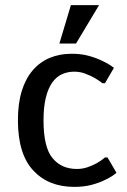

<svg xmlns="http://www.w3.org/2000/svg" viewBox="-20 -720 495 750"><path d="M50 0ZM270 -440Q244 -440 222 -430Q200 -420 184 -397.5Q168 -375 159 -338.5Q150 -302 150 -250Q150 -145 185 -102.5Q220 -60 280 -60Q303 -60 322.5 -67Q342 -74 357 -82Q375 -92 390 -105H400L435 -45Q416 -29 390 -17Q368 -6 338 2Q308 10 270 10Q169 10 109.5 -54.5Q50 -119 50 -250Q50 -316 65 -364.5Q80 -413 108 -445.5Q136 -478 174.5 -494Q213 -510 260 -510Q298 -510 328 -501.5Q358 -493 380 -482Q406 -470 425 -455L390 -395H380Q365 -407 347 -417Q332 -425 312.5 -432.5Q293 -440 270 -440ZM367 -700 277 -550H212L257 -700Z"/></svg>

Font: Scada
Style: Regular
Weight: 400
Designer: Jovanny Lemonad
Foundry: Jovanny Lemonad
Version: Version 3.005; ttfautohint (v0.91) -l 8 -r 50 -G 200 -x 0 -w